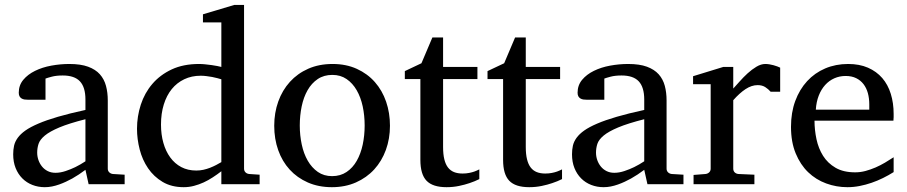

<svg xmlns="http://www.w3.org/2000/svg" viewBox="-20 -757 3727 789"><path d="M331.1 -267.1Q263.7 -250 224.1 -233.4Q184.6 -216.8 164.3 -200Q144 -183.1 138.4 -165.8Q132.8 -148.4 132.8 -129.9Q132.8 -114.3 137.9 -99.4Q143.1 -84.5 152.6 -72.8Q162.1 -61 176 -54Q189.9 -46.9 208 -46.9Q228 -46.9 249.8 -54.2Q271.5 -61.5 289.6 -70.3Q310.5 -80.6 331.1 -94.2ZM344.2 0 331.1 -59.1Q304.7 -39.1 276.9 -23.4Q264.6 -16.6 251 -10.3Q237.3 -3.9 222.9 1.2Q208.5 6.3 193.6 9.3Q178.7 12.2 164.1 12.2Q136.7 12.2 113 2.9Q89.4 -6.3 71.8 -23.9Q54.2 -41.5 44.2 -66.4Q34.2 -91.3 34.2 -123Q34.2 -141.6 37.8 -158.2Q41.5 -174.8 52.7 -190.4Q64 -206.1 84.2 -220.5Q104.5 -234.9 137.5 -249Q170.4 -263.2 218 -277.1Q265.6 -291 331.1 -305.2V-348.1Q331.1 -398.4 308.6 -422.6Q286.1 -446.8 237.8 -446.8Q211.4 -446.8 192.9 -441.9Q174.3 -437 167 -434.1V-347.2H94.2Q87.4 -347.2 80.8 -348.1Q74.2 -349.1 68.8 -352.3Q63.5 -355.5 60.3 -361.1Q57.1 -366.7 57.1 -376Q57.1 -406.7 75.7 -429Q94.2 -451.2 124 -465.8Q153.8 -480.5 190.9 -487.3Q228 -494.1 265.1 -494.1Q311.5 -494.1 342 -482.9Q372.6 -471.7 390.4 -451.7Q408.2 -431.6 415.5 -404.3Q422.9 -377 422.9 -344.2V-64Q422.9 -54.7 429 -48.8Q435.1 -43 443.8 -42L492.2 -39.1V0Z M889.6 -431.2Q883.3 -433.1 873.3 -435.8Q863.3 -438.5 851.8 -440.7Q840.3 -442.9 827.9 -444.3Q815.4 -445.8 804.7 -445.8Q767.6 -445.8 737.3 -431.4Q707 -417 685.8 -390.9Q664.6 -364.7 653.1 -327.6Q641.6 -290.5 641.6 -245.1Q641.6 -204.1 651.4 -169.7Q661.1 -135.3 679.7 -109.9Q698.2 -84.5 725.1 -70.3Q752 -56.2 786.6 -56.2Q801.8 -56.2 815.9 -59.3Q830.1 -62.5 843.3 -67.6Q856.4 -72.8 868.2 -78.9Q879.9 -85 889.6 -90.8ZM889.6 0V-53.2Q872.6 -40 854.2 -28.1Q835.9 -16.1 816.7 -7.3Q797.4 1.5 777.1 6.8Q756.8 12.2 734.9 12.2Q684.6 12.2 648.2 -9.5Q611.8 -31.2 588.4 -65.7Q564.9 -100.1 554 -142.8Q543 -185.5 543 -228Q543 -278.8 558.6 -326.9Q574.2 -375 606 -412.1Q637.7 -449.2 685.5 -471.7Q733.4 -494.1 797.9 -494.1Q809.6 -494.1 823.2 -492.7Q836.9 -491.2 849.9 -489.5Q862.8 -487.8 873.3 -485.6Q883.8 -483.4 889.6 -481.9V-665H814V-698.2L942.9 -736.8H982.9V-64Q982.9 -54.7 988.8 -48.8Q994.6 -43 1003.9 -42L1046.9 -39.1V0Z M1478.5 -241.2Q1478.5 -282.2 1470.5 -319.8Q1462.4 -357.4 1445.8 -386.2Q1429.2 -415 1404.3 -432.1Q1379.4 -449.2 1345.7 -449.2Q1311 -449.2 1285.6 -432.1Q1260.3 -415 1243.9 -386.2Q1227.5 -357.4 1219.7 -319.8Q1211.9 -282.2 1211.9 -241.2Q1211.9 -200.7 1220 -163.1Q1228 -125.5 1244.6 -96.7Q1261.2 -67.9 1286.1 -50.5Q1311 -33.2 1344.7 -33.2Q1378.9 -33.2 1404.3 -50.3Q1429.7 -67.4 1446 -96.2Q1462.4 -125 1470.5 -162.6Q1478.5 -200.2 1478.5 -241.2ZM1582.5 -240.2Q1582.5 -187 1565.7 -140.9Q1548.8 -94.7 1517.8 -60.8Q1486.8 -26.9 1442.6 -7.3Q1398.4 12.2 1343.8 12.2Q1289.1 12.2 1245.1 -7.1Q1201.2 -26.4 1170.4 -60.1Q1139.6 -93.8 1123.3 -139.9Q1106.9 -186 1106.9 -240.2Q1106.9 -293.5 1123.5 -339.8Q1140.1 -386.2 1171.4 -420.7Q1202.6 -455.1 1246.8 -474.6Q1291 -494.1 1346.7 -494.1Q1402.3 -494.1 1446.3 -474.1Q1490.2 -454.1 1520.5 -419.7Q1550.8 -385.3 1566.7 -339.1Q1582.5 -293 1582.5 -240.2Z M1949.7 -21Q1931.2 -11.7 1909.2 -4.4Q1890.6 2 1866.2 7.1Q1841.8 12.2 1814.9 12.2Q1758.3 12.2 1732.9 -14.2Q1707.5 -40.5 1707.5 -100.1V-432.1H1643.6V-464.8L1711.9 -497.1L1756.8 -603H1800.8V-481.9H1941.9V-432.1H1800.8V-152.8Q1800.8 -123 1805.9 -102.3Q1811 -81.5 1821 -68.6Q1831.1 -55.7 1845.9 -49.8Q1860.8 -43.9 1880.9 -43.9Q1895.5 -43.9 1908 -46.4Q1920.4 -48.8 1929.7 -52.2Q1940.4 -56.2 1949.7 -61Z M2289.6 -21Q2271 -11.7 2249 -4.4Q2230.5 2 2206.1 7.1Q2181.6 12.2 2154.8 12.2Q2098.1 12.2 2072.8 -14.2Q2047.4 -40.5 2047.4 -100.1V-432.1H1983.4V-464.8L2051.8 -497.1L2096.7 -603H2140.6V-481.9H2281.7V-432.1H2140.6V-152.8Q2140.6 -123 2145.8 -102.3Q2150.9 -81.5 2160.9 -68.6Q2170.9 -55.7 2185.8 -49.8Q2200.7 -43.9 2220.7 -43.9Q2235.4 -43.9 2247.8 -46.4Q2260.3 -48.8 2269.5 -52.2Q2280.3 -56.2 2289.6 -61Z M2627.4 -267.1Q2560.1 -250 2520.5 -233.4Q2481 -216.8 2460.7 -200Q2440.4 -183.1 2434.8 -165.8Q2429.2 -148.4 2429.2 -129.9Q2429.2 -114.3 2434.3 -99.4Q2439.5 -84.5 2449 -72.8Q2458.5 -61 2472.4 -54Q2486.3 -46.9 2504.4 -46.9Q2524.4 -46.9 2546.1 -54.2Q2567.9 -61.5 2585.9 -70.3Q2606.9 -80.6 2627.4 -94.2ZM2640.6 0 2627.4 -59.1Q2601.1 -39.1 2573.2 -23.4Q2561 -16.6 2547.4 -10.3Q2533.7 -3.9 2519.3 1.2Q2504.9 6.3 2490 9.3Q2475.1 12.2 2460.4 12.2Q2433.1 12.2 2409.4 2.9Q2385.7 -6.3 2368.2 -23.9Q2350.6 -41.5 2340.6 -66.4Q2330.6 -91.3 2330.6 -123Q2330.6 -141.6 2334.2 -158.2Q2337.9 -174.8 2349.1 -190.4Q2360.4 -206.1 2380.6 -220.5Q2400.9 -234.9 2433.8 -249Q2466.8 -263.2 2514.4 -277.1Q2562 -291 2627.4 -305.2V-348.1Q2627.4 -398.4 2605 -422.6Q2582.5 -446.8 2534.2 -446.8Q2507.8 -446.8 2489.3 -441.9Q2470.7 -437 2463.4 -434.1V-347.2H2390.6Q2383.8 -347.2 2377.2 -348.1Q2370.6 -349.1 2365.2 -352.3Q2359.9 -355.5 2356.7 -361.1Q2353.5 -366.7 2353.5 -376Q2353.5 -406.7 2372.1 -429Q2390.6 -451.2 2420.4 -465.8Q2450.2 -480.5 2487.3 -487.3Q2524.4 -494.1 2561.5 -494.1Q2607.9 -494.1 2638.4 -482.9Q2668.9 -471.7 2686.8 -451.7Q2704.6 -431.6 2711.9 -404.3Q2719.2 -377 2719.2 -344.2V-64Q2719.2 -54.7 2725.3 -48.8Q2731.4 -43 2740.2 -42L2788.6 -39.1V0Z M3147 -379.9Q3137.2 -391.1 3124.5 -399.2Q3111.8 -407.2 3093.3 -407.2Q3068.8 -407.2 3043.9 -390.9Q3019 -374.5 2993.2 -345.2V-64Q2993.2 -54.7 2999 -48.8Q3004.9 -43 3014.2 -42L3080.1 -39.1V0H2830.1V-38.1L2879.4 -42Q2888.2 -43 2894.3 -48.8Q2900.4 -54.7 2900.4 -64V-411.1H2828.1V-443.8L2952.1 -481.9H2993.2V-393.1Q3003.9 -404.8 3019.3 -422.1Q3034.7 -439.5 3052.2 -455.6Q3069.8 -471.7 3088.6 -482.9Q3107.4 -494.1 3125 -494.1Q3132.8 -494.1 3141.6 -492.7Q3150.4 -491.2 3158.7 -489Q3167 -486.8 3174.1 -484.1Q3181.2 -481.4 3186 -479V-379.9Z M3652.3 -49.8Q3631.3 -36.6 3608.6 -25.4Q3585.9 -14.2 3561.8 -5.9Q3537.6 2.4 3512.7 7.3Q3487.8 12.2 3462.4 12.2Q3417 12.2 3375 -3.2Q3333 -18.6 3301 -49.3Q3269 -80.1 3249.8 -126.7Q3230.5 -173.3 3230.5 -235.8Q3230.5 -294.4 3248 -342Q3265.6 -389.6 3296.9 -423.6Q3328.1 -457.5 3371.1 -475.8Q3414.1 -494.1 3465.3 -494.1Q3511.7 -494.1 3546.9 -478.8Q3582 -463.4 3605.5 -436.3Q3628.9 -409.2 3640.6 -371.3Q3652.3 -333.5 3652.3 -289.1V-275.9Q3652.3 -268.1 3651.4 -261.2H3327.1Q3327.1 -223.1 3335.2 -185.1Q3343.3 -147 3362.3 -116.7Q3381.3 -86.4 3413.6 -67.6Q3445.8 -48.8 3494.1 -48.8Q3515.6 -48.8 3536.6 -54.4Q3557.6 -60.1 3577.9 -68.8Q3598.1 -77.6 3616.7 -88.6Q3635.3 -99.6 3652.3 -110.8ZM3552.2 -328.1Q3552.2 -353 3546.4 -374.3Q3540.5 -395.5 3528.6 -411.1Q3516.6 -426.8 3498.3 -435.8Q3480 -444.8 3455.1 -444.8Q3430.2 -444.8 3408.7 -435.3Q3387.2 -425.8 3370.8 -407.7Q3354.5 -389.6 3344.5 -364Q3334.5 -338.4 3332.5 -306.2H3552.2Z"/></svg>

Font: BabelStone Ogham Special
Style: Regular
Weight: 400
Designer: Andrew West
Foundry: BabelStone
Version: Version 1.02 March 14, 2022